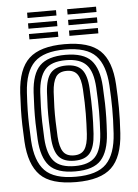

<svg xmlns="http://www.w3.org/2000/svg" viewBox="-54 -807 617 860"><g transform="rotate(-5 254.0 -377.5)"><path d="M254.5 10Q140.5 10 92.5 -38.6Q44.5 -87.2 38.5 -191Q36.2 -231.5 35.4 -266.4Q34.5 -301.2 35.4 -335.9Q36.2 -370.5 38.5 -410Q45 -517 95.1 -563.5Q145.2 -610 254.5 -610Q365.2 -610 414.4 -562.9Q463.5 -515.8 469.5 -410Q472.8 -354.5 473.1 -304.1Q473.5 -253.8 469.5 -191Q462.8 -84 413.2 -37Q363.8 10 254.5 10ZM254.5 -14Q350.5 -14 392.1 -56.9Q433.8 -99.8 439.5 -192.8Q443.5 -257.5 443.1 -304.8Q442.8 -352 439.5 -408.2Q434.2 -499.5 393.4 -542.8Q352.5 -586 254.5 -586Q159.5 -586 116.9 -544.2Q74.2 -502.5 68.5 -408.2Q65.8 -363.5 65.1 -329.2Q64.5 -295 65.5 -263Q66.5 -231 68.5 -192.5Q73.8 -100 115.4 -57Q157 -14 254.5 -14ZM254.5 -38Q172 -38 137.5 -76.1Q103 -114.2 98.2 -195.5Q96 -235 95.2 -268.8Q94.5 -302.5 95.4 -335.8Q96.2 -369 98.5 -406.5Q103.5 -489.8 139.6 -525.9Q175.8 -562 254.5 -562Q336 -562 370.4 -524.5Q404.8 -487 409.5 -407Q412 -363.5 412.8 -330.1Q413.5 -296.8 412.8 -265.1Q412 -233.5 409.5 -194.5Q404.5 -114.8 370.4 -76.4Q336.2 -38 254.5 -38ZM254.5 -62Q317.5 -62 346.4 -93.4Q375.2 -124.8 379.8 -197.8Q383 -249 383.1 -296.9Q383.2 -344.8 379.8 -403.8Q375.8 -476 346.9 -507Q318 -538 254.5 -538Q188.2 -538 160.4 -505.2Q132.5 -472.5 128.2 -403.5Q126.2 -371.2 125.4 -339Q124.5 -306.8 125.2 -271.9Q126 -237 128.2 -196.5Q132.5 -125.8 161 -93.9Q189.5 -62 254.5 -62ZM254.5 -86Q206.2 -86 184 -112Q161.8 -138 158.2 -197.8Q156.2 -235.2 155.4 -268.4Q154.5 -301.5 155.2 -334.2Q156 -367 158.2 -402.5Q162 -462.8 184.5 -488.4Q207 -514 254.5 -514Q302.2 -514 324.4 -488.2Q346.5 -462.5 349.8 -403Q353.2 -344.5 353.1 -297.5Q353 -250.5 349.8 -198.5Q346 -139 324.2 -112.5Q302.5 -86 254.5 -86ZM254.5 -110Q287 -110 301.9 -131.2Q316.8 -152.5 319.8 -200.2Q322.5 -245.2 323 -291.6Q323.5 -338 319.8 -401.5Q317.2 -448 302.2 -469Q287.2 -490 254.5 -490Q219.8 -490 205.4 -467.8Q191 -445.5 188.2 -400.8Q186 -362.8 185.2 -331.2Q184.5 -299.8 185.4 -268.5Q186.2 -237.2 188.2 -199.5Q191 -153.5 205.8 -131.8Q220.5 -110 254.5 -110ZM280.5 -741V-765H410.5V-741ZM100.5 -645V-669H230.5V-645ZM100.5 -693V-717H230.5V-693ZM100.5 -741V-765H230.5V-741ZM280.5 -645V-669H410.5V-645ZM280.5 -693V-717H410.5V-693Z"/></g></svg>

Font: Big Shoulders Inline Text Thin Black
Style: Regular
Weight: 900
Version: Version 2.002